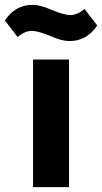

<svg xmlns="http://www.w3.org/2000/svg" viewBox="-67 -770 420 790"><path d="M219 -601Q187 -601 142 -621Q89 -643 64 -643Q36 -643 5 -618L-47 -686Q-4 -750 67 -750Q99 -750 144 -730Q197 -708 222 -708Q250 -708 281 -733L333 -665Q290 -601 219 -601ZM69 0V-525H217V0Z"/></svg>

Font: Anuphan
Style: Bold
Weight: 700
Designer: Mike Abbink, Paul van der Laan, Pieter van Rosmalen, Mint Tantisuwanna
Foundry: Bold Monday; Cadson Demak
Version: Version 3.002;hotconv 1.0.109;makeotfexe 2.5.65596